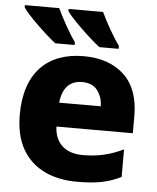

<svg xmlns="http://www.w3.org/2000/svg" viewBox="-54 -812 712 869"><g transform="rotate(5 301.5 -378.0)"><path d="M222.7 -766.1V-755.9C244.6 -722.7 331.5 -640.1 376 -606H463.9V-619.1C449.7 -638.2 435.1 -662.1 418.9 -689.9C402.8 -717.8 389.6 -743.2 378.9 -766.1ZM23.9 -766.1V-755.9C44.4 -722.7 131.3 -640.1 175.8 -606H263.7V-619.1C249.5 -638.2 234.9 -662.1 219.2 -689.9C203.6 -717.8 190.4 -743.2 179.7 -766.1ZM309.1 -559.1C149.4 -559.1 43.9 -465.3 43.9 -271C43.9 -207 56.2 -153.8 80.6 -112.3C129.4 -28.8 218.3 9.8 329.1 9.8C373.5 9.8 411.1 6.8 441.4 0.5C471.7 -5.9 500.5 -15.6 527.8 -29.8V-154.8C466.8 -125.5 412.6 -112.8 342.8 -112.8C262.2 -112.8 216.3 -158.7 213.9 -231H561V-309.1C561 -391.1 538.6 -453.1 493.2 -495.6C447.8 -538.1 386.2 -559.1 309.1 -559.1ZM312 -441.9C343.3 -441.9 366.7 -432.1 381.8 -412.6C397 -392.6 405.3 -368.7 405.8 -339.8H216.8C224.1 -410.6 259.8 -441.9 312 -441.9Z"/></g></svg>

Font: Noto Reveo Sans
Style: Regular
Weight: 800
Designer: Monotype Design Team
Foundry: Monotype Imaging Inc.
Version: Version 2.007